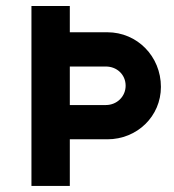

<svg xmlns="http://www.w3.org/2000/svg" viewBox="-20 -615 574 635"><path d="M335 -508.3H210.9V-595.2H84V0H210.9V-154.3H335C433.6 -154.3 512.2 -230.5 512.2 -327.6C512.2 -428.7 433.6 -508.3 335 -508.3ZM330.1 -267.6H210.9V-395H330.1C366.7 -395 395.5 -368.2 395.5 -331.5C395.5 -295.9 366.7 -267.6 330.1 -267.6Z"/></svg>

Font: Now ExtraBold
Style: Regular
Weight: 800
Designer: Alfredo Marco Pradil
Foundry: Alfredo Marco Pradil
Version: Version 1.200;hotconv 1.0.109;makeotfexe 2.5.65596